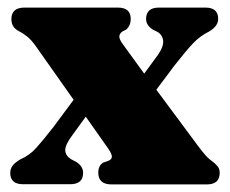

<svg xmlns="http://www.w3.org/2000/svg" viewBox="-20 -486 605 506"><path d="M303 -370.5 360 -292 396 -341Q412 -364 409.8 -380Q407.5 -396 392 -403.5L383.5 -407.5Q365 -419 365 -436Q365 -466 399 -466H521.5Q555 -466 555 -436Q555 -417.5 532 -403.5Q507.5 -391.5 488.8 -371.8Q470 -352 439.5 -313L392 -249.5L500 -104Q514.5 -84.5 523 -75.2Q531.5 -66 540.5 -60Q549 -53.5 554 -47Q559 -40.5 559 -30.5Q559 0 525 0H274Q239 0 239 -31Q239 -49.5 252 -57.5L265 -62Q274.5 -65.5 274.8 -72.8Q275 -80 265.5 -94L206 -178.5L170.5 -129.5Q151 -103.5 152 -89.2Q153 -75 168 -66L180.5 -59.5Q199 -48 199 -30.5Q199 -0.5 165 -0.5H40.5Q7 -0.5 7 -30.5Q7 -40.5 12.8 -48.8Q18.5 -57 33.5 -66Q58 -76.5 76 -96.8Q94 -117 121 -151.5L174 -223L73.5 -365.5Q62 -381.5 51.2 -390Q40.5 -398.5 30.5 -403.5Q10 -413.5 10 -435.5Q10 -466 44.5 -466H291Q324.5 -466 324.5 -436Q324.5 -418.5 312.5 -408L302.5 -403Q295 -397.5 294.5 -390.2Q294 -383 303 -370.5Z"/></svg>

Font: Fraunces 72pt S050 Black
Style: Regular
Weight: 900
Version: Version 1.000; ttfautohint (v1.8.3)